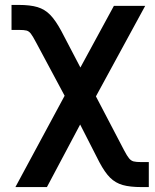

<svg xmlns="http://www.w3.org/2000/svg" viewBox="-20 -554 626 773"><path d="M240.2 -168.5 126 -381.8Q111.8 -408.7 104.2 -418.5Q96.7 -428.2 87.2 -430.9Q77.6 -433.6 54.7 -433.6H26.4V-534.2H54.7Q101.6 -534.2 130.9 -525.4Q160.2 -516.6 181.9 -494.4Q203.6 -472.2 226.6 -429.7L303.7 -282.2L438.5 -530.3H564.5L366.2 -166L479.5 50.8Q491.7 74.2 499.8 83.7Q507.8 93.3 518.1 95.9Q528.3 98.6 550.8 98.6H579.1V199.2H550.8Q503.4 199.2 474.1 190.9Q444.8 182.6 423.3 161.4Q401.9 140.1 379.9 98.6L302.7 -52.7L168.9 199.2H42Z"/></svg>

Font: Pretendard Std SemiBold
Style: Regular
Weight: 600
Designer: Base glyphs from Inter by Rasmus Andersson; Hangeul glyphs from Noto Sans CJK(Source Han Sans) by Jang Soo-young and Kan
Foundry: Kil Hyung-jin
Version: Version 1.309